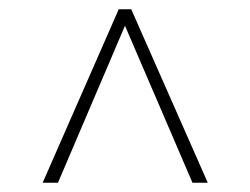

<svg xmlns="http://www.w3.org/2000/svg" viewBox="-20 -690 540 414"><path d="M395 -296 249.5 -634.5 105 -296H72L236 -670H263L428 -296Z"/></svg>

Font: Newsreader Text Light
Style: Regular
Weight: 300
Designer: Hugues Gentile
Foundry: Production Type
Version: Version 1.002